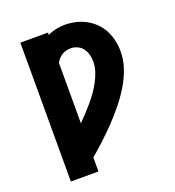

<svg xmlns="http://www.w3.org/2000/svg" viewBox="-135 -849 869 955"><g transform="rotate(-20 300.0 -371.5)"><path d="M77 0V-735H223V-723Q244 -733 267.5 -738Q291 -743 314 -743Q343 -743 371.5 -736.5Q400 -730 425 -716.5Q450 -703 471 -682.5Q492 -662 505 -636.5Q518 -611 524.5 -582.5Q531 -554 531 -525Q531 -478 515.5 -433.5Q500 -389 475.5 -349Q451 -309 421.5 -272.5Q392 -236 359.5 -202Q327 -168 292.5 -136Q258 -104 223 -74V0ZM223 -255Q242 -274 260 -293.5Q278 -313 295.5 -333.5Q313 -354 328.5 -376Q344 -398 356.5 -421.5Q369 -445 377.5 -471Q386 -497 386 -523Q386 -542 381 -560Q376 -578 365.5 -592.5Q355 -607 338 -615Q321 -623 303 -623Q290 -623 278 -620Q266 -617 255.5 -610.5Q245 -604 236.5 -594.5Q228 -585 223 -574Z"/></g></svg>

Font: Iosevka Custom Heavy Extended
Style: Regular
Weight: 900
Width: 7
Monospace: yes
Designer: Belleve Invis
Foundry: Belleve Invis
Version: Version 11.2.4; ttfautohint (v1.8.4)